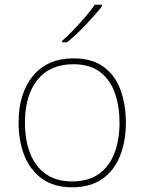

<svg xmlns="http://www.w3.org/2000/svg" viewBox="-20 -786 615 816"><path d="M515 -264Q515 -187 490.5 -124.5Q466 -62 415.5 -26Q365 10 286 10Q210 10 159.5 -26Q109 -62 84 -124Q59 -186 59 -264Q59 -390 120.5 -464Q182 -538 292 -538Q372 -538 421 -501.5Q470 -465 492.5 -403Q515 -341 515 -264ZM86 -264Q86 -191 108 -134.5Q130 -78 174.5 -46.5Q219 -15 286 -15Q356 -15 400.5 -47Q445 -79 466.5 -135.5Q488 -192 488 -264Q488 -333 468.5 -389.5Q449 -446 406 -479.5Q363 -513 292 -513Q193 -513 139.5 -447Q86 -381 86 -264ZM413 -759Q387 -725 346 -682Q305 -639 265 -606H244V-612Q267 -632 293.5 -660Q320 -688 344.5 -716.5Q369 -745 383 -766H413Z"/></svg>

Font: Noto Sans Devanagari Thin
Style: Regular
Weight: 100
Designer: Jelle Bosma - Monotype Design Team
Foundry: Monotype Imaging Inc.
Version: Version 2.004; ttfautohint (v1.8.4.7-5d5b)